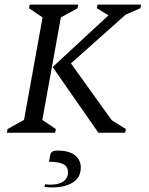

<svg xmlns="http://www.w3.org/2000/svg" viewBox="-20 -580 653 839"><path d="M10 0 13 -16 85 -56 166 -504 107 -544 110 -560H322L319 -544L246 -504L165 -56L224 -16L221 0ZM410 0 210 -287 454 -513 403 -544 406 -560H597L593 -544L529 -516L290 -303L468 -55L530 -16L527 0ZM209 239Q201 239 191.5 238.5Q182 238 174 236L177 225Q184 226 189 226.5Q194 227 200 227Q236 227 256.5 213Q277 199 277 173Q277 148 257 137.5Q237 127 194 127L199 99Q200 90 207 84Q214 78 231 78Q283 78 308 99Q333 120 333 152Q333 196 298 217.5Q263 239 209 239Z"/></svg>

Font: Spectral SC
Style: Italic
Weight: 400
Italic angle: -10°
Designer: Jean-Baptiste Levee
Foundry: Production Type
Version: Version 2.001